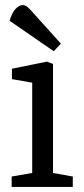

<svg xmlns="http://www.w3.org/2000/svg" viewBox="-20 -737 331 757"><path d="M26 0V-41L107 -55V-411L27 -425V-466L165 -494L189 -485V-55L267 -41V0ZM192 -535 18 -655Q27 -687 41.5 -702Q56 -717 69 -717Q80 -717 89.5 -708.5Q99 -700 111 -686L220 -565Z"/></svg>

Font: Faustina Light
Style: Regular
Weight: 400
Version: Version 1.200